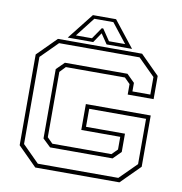

<svg xmlns="http://www.w3.org/2000/svg" viewBox="-92 -944 977 1029"><g transform="rotate(10 397.0 -429.0)"><path d="M168 0 65 -103V-597L168 -700H626L729 -597V-471H588V-528L557.5 -558.5H236L206 -527V-171.5L236 -141.5H557.5L588 -172V-241H376V-382H729V-103L626 0ZM178 -22.5H616L707.5 -113.5V-360H398V-262H610V-162.5L567.5 -120H227.5L184.5 -161V-538.5L227 -580.5H567.5L610 -538.5V-492H707.5V-587.5L616 -678.5H178L87 -587.5V-113.5ZM330.5 -858H456.5L568.5 -716H430L393.5 -770L357 -716H218.5ZM341.5 -840 259.5 -735H347L389.5 -797H397.5L439.5 -735H527.5L445 -840Z"/></g></svg>

Font: Tourney Expanded ExtraLight
Style: Regular
Weight: 200
Width: 7
Designer: Tyler Finck
Foundry: Etcetera Type Co
Version: Version 1.010; ttfautohint (v1.8.3)